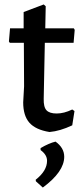

<svg xmlns="http://www.w3.org/2000/svg" viewBox="-20 -586 367 861"><path d="M202 6Q140 -4 112 -35.5Q84 -67 84 -127L88 -199L87 -394H24L20 -400L25 -459H86V-532L176 -566L185 -558L183 -459H311L315 -452L310 -394H181L176 -143Q175 -106 188.5 -91.5Q202 -77 234 -77Q267 -77 304 -95L314 -88L304 -24Q249 2 202 6ZM229 49Q268 77 268 117Q268 184 172 255L141 227L140 220Q191 180 191 135Q191 108 162 87V78Q200 56 229 49Z"/></svg>

Font: Alegreya Sans Medium
Style: Regular
Weight: 500
Designer: Juan Pablo del Peral
Foundry: Huerta Tipografica
Version: Version 2.007